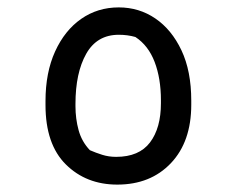

<svg xmlns="http://www.w3.org/2000/svg" viewBox="-20 -783 640 519"><path d="M301 -763Q356 -763 400 -733Q444 -703 470.5 -647Q497 -591 497 -511V-500Q497 -400 442 -342Q387 -284 297 -284Q213 -284 158 -338.5Q103 -393 103 -499V-510Q103 -587 129 -644Q155 -701 199.5 -732Q244 -763 301 -763ZM301 -689Q242 -689 213 -637.5Q184 -586 184 -502V-496Q184 -462 192.5 -431Q201 -400 223 -377Q239 -370 256.5 -364.5Q274 -359 294 -359Q356 -359 385.5 -398Q415 -437 415 -504V-512Q415 -571 398 -615.5Q381 -660 346 -683Q325 -689 301 -689Z"/></svg>

Font: Recursive Sn Csl St
Style: Regular
Weight: 400
Version: Version 1.079;hotconv 1.0.112;makeotfexe 2.5.65598; ttfautoh